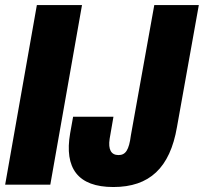

<svg xmlns="http://www.w3.org/2000/svg" viewBox="-58 -731 807 760"><path d="M-37.6 0H141.1L266.6 -710.9H87.9ZM390.6 9.3C533.2 9.3 614.7 -65.9 642.6 -228.5L729 -710.9H552.7L460 -194.8C452.6 -136.7 439 -117.2 411.1 -117.2C381.8 -117.2 369.6 -139.2 376 -181.6L391.1 -269H231.4L219.7 -203.6C195.8 -65.4 250 9.3 390.6 9.3Z"/></svg>

Font: Roboto Flex Super Cond Black
Style: Italic
Weight: 900
Width: 3
Italic angle: -10°
Designer: Berlow after Robertson
Foundry: Google
Version: Version 3.200;Glyphs 3.3 (3311)